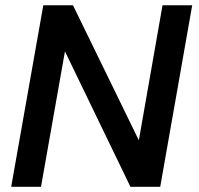

<svg xmlns="http://www.w3.org/2000/svg" viewBox="-20 -716 761 736"><path d="M603 -695.8H716.8L594.2 0H480L229 -519L137.2 0H22.9L146 -695.8H259.8L512.2 -178.2Z"/></svg>

Font: SVN-Poppins Medium
Style: Italic
Weight: 500
Italic angle: -10°
Designer: Ninad Kale (Devanagari), Jonny Pinhorn (Latin)
Foundry: Indian Type Foundry
Version: Version 3.002 2017